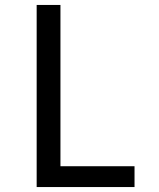

<svg xmlns="http://www.w3.org/2000/svg" viewBox="-20 -755 640 775"><path d="M128 0V-735H224V-84H523V0Z"/></svg>

Font: Iosevka SS04 Medium Extended
Style: Regular
Weight: 500
Width: 7
Monospace: yes
Designer: Belleve Invis
Foundry: Belleve Invis
Version: Version 19.0.0; ttfautohint (v1.8.4)